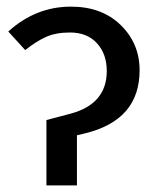

<svg xmlns="http://www.w3.org/2000/svg" viewBox="-20 -559 481 579"><path d="M120 0V-197L192 -216Q302 -245 302 -345Q302 -396 272.5 -428.5Q243 -461 191 -461Q149 -461 119.5 -448Q90 -435 56 -408L5 -464Q88 -539 194 -539Q287 -539 344 -483.5Q401 -428 401 -347Q401 -197 237 -157L212 -151V0Z"/></svg>

Font: Fira Sans
Style: Regular
Weight: 400
Designer: Carrois Corporate & Edenspiekermann AG
Foundry: Carrois Corporate GbR & Edenspiekermann AG
Version: Version 4.106;PS 004.106;hotconv 1.0.70;makeotf.lib2.5.58329